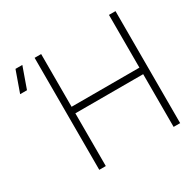

<svg xmlns="http://www.w3.org/2000/svg" viewBox="-155 -894 1091 1069"><g transform="rotate(-30 390.5 -360.0)"><path d="M233 0H191V-720H233V-381H669V-720H711V0H669V-339H233ZM20 -585H64L112 -720H68Z"/></g></svg>

Font: Manrope Variable Light
Style: Regular
Weight: 200
Designer: Mikhail Sharanda
Foundry: Mikhail Sharanda
Version: Version 4.505